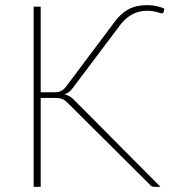

<svg xmlns="http://www.w3.org/2000/svg" viewBox="-20 -730 680 750"><path d="M139 -369.5H184Q193.5 -369.5 200.8 -370Q208 -370.5 214.2 -372.8Q220.5 -375 226.2 -379.2Q232 -383.5 238 -391.5L428.5 -645.5Q452 -677.5 482.2 -693.8Q512.5 -710 554 -710Q574.5 -710 591.2 -706.2Q608 -702.5 622 -696.5L619.5 -684Q618.5 -678.5 614 -678Q609.5 -677.5 602.5 -680Q592.5 -683.5 580.5 -685.8Q568.5 -688 554.5 -688Q493.5 -688 451.5 -635L264 -386Q256.5 -376 249 -370.2Q241.5 -364.5 231.5 -361.5Q243.5 -359 252.8 -353.2Q262 -347.5 272 -337L607 0H587Q577.5 0 573 -2.2Q568.5 -4.5 564.5 -9.5L250 -322.5Q244 -328.5 238.8 -333.2Q233.5 -338 227.5 -341.2Q221.5 -344.5 213.2 -346Q205 -347.5 193 -347.5H139V0H111.5V-704H139Z"/></svg>

Font: Lato Thin
Style: Regular
Weight: 200
Designer: Lukasz Dziedzic
Foundry: tyPoland Lukasz Dziedzic
Version: Version 2.007; 2014-02-27